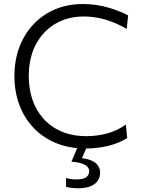

<svg xmlns="http://www.w3.org/2000/svg" viewBox="-20 -746 726 978"><path d="M416 10.5Q332 10.5 264.8 -17.5Q197.5 -45.5 150.5 -95.2Q103.5 -145 78.5 -212.2Q53.5 -279.5 53.5 -358Q53.5 -466 98 -549Q142.5 -632 221.2 -678.8Q300 -725.5 402.5 -725.5Q438 -725.5 471.5 -720.5Q505 -715.5 534.8 -706.5Q564.5 -697.5 589.5 -687.5Q614.5 -677.5 632.5 -667.5L625.5 -598.5Q587 -621 550 -635Q513 -649 477.2 -655.5Q441.5 -662 407 -662Q325 -662 261.8 -624.8Q198.5 -587.5 162.5 -519.2Q126.5 -451 126.5 -357.5Q126.5 -294.5 145 -239.2Q163.5 -184 200.8 -142Q238 -100 293.2 -76.2Q348.5 -52.5 421 -52.5Q447 -52.5 472.8 -55.8Q498.5 -59 524 -65.8Q549.5 -72.5 574 -84Q598.5 -95.5 621 -111.5L628 -43Q607 -29.5 581.8 -19.2Q556.5 -9 529.2 -2.5Q502 4 473.2 7.2Q444.5 10.5 416 10.5ZM376 213Q366 213 355 212Q344 211 334 209.5Q324 208 316.5 205.5V160.5Q323.5 163 338 165.5Q352.5 168 369.5 168Q406.5 168 420.5 155.8Q434.5 143.5 434.5 125.5Q434.5 115.5 427.2 105.8Q420 96 400.5 88.2Q381 80.5 344 77.5L383.5 -16.5H423.5V0L397.5 59.5Q434 64.5 454.2 76Q474.5 87.5 482.2 102.5Q490 117.5 490 133Q490 155 478.8 173.2Q467.5 191.5 442.5 202.2Q417.5 213 376 213Z"/></svg>

Font: Commissioner Thin Light
Style: Regular
Weight: 300
Version: Version 1.000